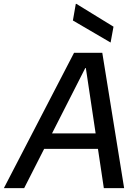

<svg xmlns="http://www.w3.org/2000/svg" viewBox="-53 -973 717 993"><path d="M-33 0 330 -700H476L589 0H484L391 -621H388L72 0ZM114 -203 156 -283H494L507 -203ZM519 -753 324 -867 339 -953H342L534 -835Z"/></svg>

Font: DM Sans 36pt Medium
Style: Italic
Weight: 500
Italic angle: -10°
Designer: Colophon Foundry, Jonny Pinhorn
Foundry: Colophon Foundry
Version: Version 4.004;gftools[0.9.30]